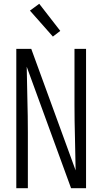

<svg xmlns="http://www.w3.org/2000/svg" viewBox="-20 -993 540 1013"><path d="M66 0V-735H145L379 -94Q378 -180 375.5 -267Q373 -354 373 -441V-735H434V0H355L121 -641Q122 -555 124.5 -468Q127 -381 127 -294V0ZM259 -800 138 -937 187 -973 298 -830Z"/></svg>

Font: Iosevka Light
Style: Regular
Weight: 300
Monospace: yes
Designer: Belleve Invis
Foundry: Belleve Invis
Version: Version 32.5.0; ttfautohint (v1.8.4)